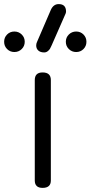

<svg xmlns="http://www.w3.org/2000/svg" viewBox="-170 -913 440 933"><path d="M77.1 -36.1V-523.9Q77.1 -561 37.1 -561Q-1 -561 -1 -523.9V-36.1Q-1 0 37.1 0Q77.1 0 77.1 -36.1ZM-135.5 -674.6Q-149.9 -689 -149.9 -710Q-149.9 -731 -135.5 -745.4Q-121.1 -759.8 -100.1 -759.8Q-79.1 -759.8 -64.5 -745.4Q-49.8 -731 -49.8 -710Q-49.8 -689 -64.5 -674.6Q-79.1 -660.2 -100.1 -660.2Q-121.1 -660.2 -135.5 -674.6ZM164.6 -674.6Q149.9 -689 149.9 -710Q149.9 -731 164.6 -745.4Q179.2 -759.8 200.2 -759.8Q221.2 -759.8 235.6 -745.4Q250 -731 250 -710Q250 -689 235.6 -674.6Q221.2 -660.2 200.2 -660.2Q179.2 -660.2 164.6 -674.6ZM148.9 -847.2 81.1 -692.9Q76.7 -682.6 73 -676.3Q69.3 -669.9 61.8 -664.1Q54.2 -658.2 44.9 -658.2Q26.4 -658.2 16.1 -667.5Q5.9 -676.8 5.9 -691.9Q5.9 -701.2 9.8 -709L77.1 -865.2Q89.8 -893.1 115.2 -893.1Q150.9 -893.1 150.9 -856.9Q150.9 -853 148.9 -847.2Z"/></svg>

Font: BPreplay
Style: Regular
Weight: 400
Designer: Magenta/George Triantafyllakos
Foundry: Magenta/George Triantafyllakos
Version: Version 1.00